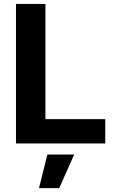

<svg xmlns="http://www.w3.org/2000/svg" viewBox="-20 -748 608 1001"><path d="M63.3 0V-727.5H216.8V-126.8H528.7V0ZM183.2 233 227 57.6H366.8L288.7 233Z"/></svg>

Font: Inter V
Style: 
Weight: 400
Designer: Rasmus Andersson
Foundry: rsms
Version: Version 4.000;git-a3f224843